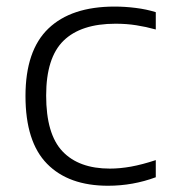

<svg xmlns="http://www.w3.org/2000/svg" viewBox="-20 -570 532 599"><path d="M317 9.5Q194 9.5 126.8 -59Q59.5 -127.5 59.5 -270.5Q59.5 -412.5 131 -481Q202.5 -549.5 337.5 -549.5Q370.5 -549.5 404 -545.2Q437.5 -541 466 -532V-478Q435.5 -486.5 405.2 -491.2Q375 -496 340.5 -496Q232.5 -496 178.2 -443Q124 -390 124 -272Q124 -151.5 175 -97.8Q226 -44 323 -44Q354 -44 388.8 -50.2Q423.5 -56.5 466 -70.5V-17Q394.5 9.5 317 9.5Z"/></svg>

Font: Encode Sans Expanded Expanded Light
Style: Regular
Weight: 300
Width: 7
Designer: Multiple Designers
Foundry: Impallari Type
Version: Version 3.000; ttfautohint (v1.8.3) -l 8 -r 50 -G 200 -x 14 